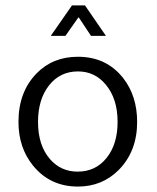

<svg xmlns="http://www.w3.org/2000/svg" viewBox="-20 -675 578 707"><path d="M485 -226Q485 -118 417 -49Q356 12 267 12Q164 12 101 -66Q48 -132 48 -226Q48 -336 114 -404Q174 -466 267 -466Q372 -466 434 -387Q485 -321 485 -226ZM120 -226Q120 -139 165 -88Q205 -43 266 -43Q332 -43 372.5 -93.5Q413 -144 413 -226Q413 -312 369 -364Q329 -412 267 -412Q201 -412 160.5 -360.5Q120 -309 120 -226ZM245 -655H293L370 -543H315L270 -611L268 -610L221 -543H167Z"/></svg>

Font: Tajawal
Style: Regular
Weight: 400
Designer: Boutros Fonts
Foundry: Created by Boutros International 2017
Version: Version 1.700